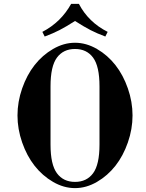

<svg xmlns="http://www.w3.org/2000/svg" viewBox="-20 -950 752 988"><path d="M70 -356C70 -309.3 78 -263 94 -217C110 -171 131.3 -131 158 -97C184.7 -63 216.3 -35.3 253 -14C289.7 7.3 327.3 18 366 18C404.7 18 442.3 7.3 479 -14C515.7 -35.3 547.3 -63 574 -97C600.7 -131 622 -171 638 -217C654 -263 662 -309.3 662 -356C662 -402.7 654 -449 638 -495C622 -541 600.7 -581 574 -615C547.3 -649 515.7 -676.7 479 -698C442.3 -719.3 404.7 -730 366 -730C327.3 -730 289.7 -719.3 253 -698C216.3 -676.7 184.7 -649 158 -615C131.3 -581 110 -541 94 -495C78 -449 70 -402.7 70 -356ZM240 -206V-506C240 -574.7 251 -623.8 273 -653.5C295 -683.2 326 -698 366 -698C406 -698 437 -683.2 459 -653.5C481 -623.8 492 -574.7 492 -506V-206C492 -137.3 481 -88.2 459 -58.5C437 -28.8 406 -14 366 -14C326 -14 295 -28.8 273 -58.5C251 -88.2 240 -137.3 240 -206ZM198 -786 210 -762C238.7 -772.7 264 -783.7 286 -795C308 -806.3 334.7 -822 366 -842C397.3 -822 424 -806.3 446 -795C468 -783.7 493.3 -772.7 522 -762L534 -786C468 -819.3 418.7 -867.3 386 -930H346C311.3 -867.3 262 -819.3 198 -786Z"/></svg>

Font: Km Standard TT
Style: Bold
Weight: 700
Designer: Alexey Kryukov <alexios@thessalonica.org.ru>
Version: Version 2.0.2